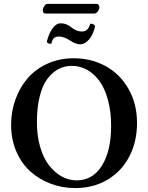

<svg xmlns="http://www.w3.org/2000/svg" viewBox="-20 -958 761 988"><path d="M350.1 -619.1Q312 -619.1 280.3 -602.3Q248.5 -585.4 223.4 -551.8Q198.2 -518.1 184.1 -460.9Q169.9 -403.8 169.9 -329.1Q169.9 -259.8 186.5 -202.4Q203.1 -145 231.7 -107.9Q260.3 -70.8 297.1 -50.3Q334 -29.8 375 -29.8Q457 -29.8 504.4 -105.5Q551.8 -181.2 551.8 -310.1Q551.8 -383.8 535.6 -443.4Q519.5 -502.9 491.9 -540.8Q464.4 -578.6 428 -598.9Q391.6 -619.1 350.1 -619.1ZM685.1 -325.2Q685.1 -230 646.2 -154.1Q607.4 -78.1 534.7 -34.2Q461.9 9.8 367.2 9.8Q300.8 9.8 241 -12.7Q181.2 -35.2 135.7 -76.2Q90.3 -117.2 63.7 -179.2Q37.1 -241.2 37.1 -315.9Q37.1 -384.8 59.8 -447Q82.5 -509.3 123 -556.2Q163.6 -603 224.9 -630.6Q286.1 -658.2 358.9 -658.2Q448.7 -658.2 522.5 -618.4Q596.2 -578.6 640.6 -501.7Q685.1 -424.8 685.1 -325.2ZM402.8 -795.9Q416 -795.9 426.3 -803.7Q436.5 -811.5 444.8 -835.9Q454.1 -836.9 461.4 -832.5Q468.8 -828.1 469.2 -821.8Q459.5 -779.8 438.2 -754.9Q417 -730 391.1 -730Q370.6 -730 339.4 -750Q308.1 -770 285.2 -770Q268.1 -770 259 -763.4Q250 -756.8 244.1 -732.9Q222.7 -731 221.2 -745.1Q231.9 -786.1 250.2 -812Q268.6 -837.9 292 -837.9Q310.1 -837.9 324.7 -831.3Q339.4 -824.7 347.9 -816.9Q356.4 -809.1 370.8 -802.5Q385.3 -795.9 402.8 -795.9ZM464.8 -888.2H214.8Q200.2 -888.2 200.2 -905.8Q200.2 -915.5 207.8 -926.8Q215.3 -938 224.1 -938H477.1Q483.9 -938 487.5 -932.4Q491.2 -926.8 491.2 -920.9Q491.2 -910.2 483.2 -899.2Q475.1 -888.2 464.8 -888.2Z"/></svg>

Font: Common Serif SemiBold
Style: Regular
Weight: 600
Designer: Philipp H. Poll, Khaled Hosny
Foundry: Stefan Peev, Context Ltd.
Version: Version 1.026